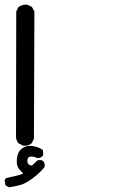

<svg xmlns="http://www.w3.org/2000/svg" viewBox="-22 -438 542 826"><path d="M50.3 254.4Q50.3 236.3 56.2 222.2Q62 208 74.2 199.7Q88.9 189.5 107.4 189.5Q119.6 189.5 135.3 193.8Q149.4 198.2 159.7 205.6L162.6 207.5L164.1 229Q161.1 233.4 159.2 234.9Q152.3 241.7 143.1 241.7Q137.2 241.7 134.3 240.2Q123 235.4 114.3 235.4Q105 235.4 99.6 240.2Q95.7 244.6 95.7 252.4Q95.7 265.6 101.8 269.8Q107.9 273.9 114.3 273.9Q114.7 273.9 115.7 273.9L140.6 251H143.6H157.7Q162.1 253.9 164.6 256.3Q167 258.8 168.5 262.7Q170.4 267.1 170.4 271.5Q170.4 275.9 169.4 280.8Q149.9 305.7 118.7 328.9Q87.4 352.1 64.5 358.2Q41.5 364.3 17.1 367.7L2 359.9L-2.4 336.9L4.4 328.1L50.8 317.4Q64.9 314.5 78.1 308.1L69.3 299.8Q64.9 295.4 60.5 290Q56.2 284.7 53.5 277.3Q50.8 270 50.5 264.4Q50.3 258.8 50.3 254.4ZM90.3 -418Q92.3 -418 95.7 -418L115.2 -408.2L126 -388.7L124 159.2L114.7 177.7L113.3 178.7Q101.6 189 85.4 189Q82.5 189 78.1 188.5L58.6 179.2L57.1 177.7Q47.4 165.5 46.9 151.4L47.9 -388.7L57.6 -407.7L59.1 -408.7Q72.3 -418 90.3 -418Z"/></svg>

Font: Bakudai
Style: Bold
Weight: 700
Version: Version 1.48